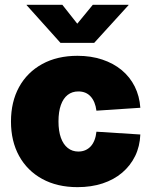

<svg xmlns="http://www.w3.org/2000/svg" viewBox="-20 -772 632 803"><path d="M304.2 10.7Q219.2 10.7 156.5 -23.7Q93.8 -58.1 59.8 -119.9Q25.9 -181.6 25.9 -263.7Q25.9 -346.2 59.8 -408Q93.8 -469.7 156.5 -504.2Q219.2 -538.6 304.2 -538.6Q360.8 -538.6 407.7 -522.9Q454.6 -507.3 489 -478.8Q523.4 -450.2 543.5 -410.2Q563.5 -370.1 566.9 -321.3L383.3 -309.1Q380.9 -328.1 374.8 -343Q368.7 -357.9 359.1 -368.4Q349.6 -378.9 336.7 -384.3Q323.7 -389.6 307.6 -389.6Q281.7 -389.6 263.2 -375.2Q244.6 -360.8 234.6 -332.8Q224.6 -304.7 224.6 -264.2Q224.6 -224.1 234.6 -196Q244.6 -168 263.4 -153.1Q282.2 -138.2 307.6 -138.2Q323.7 -138.2 336.7 -143.8Q349.6 -149.4 359.4 -159.9Q369.1 -170.4 375.2 -186Q381.3 -201.7 383.3 -221.2L566.9 -209.5Q564.9 -159.7 545.2 -119.4Q525.4 -79.1 491 -49.8Q456.5 -20.5 409.2 -4.9Q361.8 10.7 304.2 10.7ZM240.7 -752 303.2 -672.9 368.2 -752H517.6V-750.5L374 -592.8H232.9L91.3 -750.5V-752Z"/></svg>

Font: Inter 24pt Black
Style: Regular
Weight: 900
Designer: Rasmus Andersson
Foundry: rsms
Version: Version 4.001;git-66647c0bb